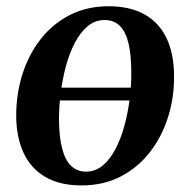

<svg xmlns="http://www.w3.org/2000/svg" viewBox="-20 -566 588 599"><path d="M397.5 -252.5H148L153.5 -292.5H402.5ZM318.5 -546.5Q386 -546.5 431.5 -520.8Q477 -495 500 -446Q523 -397 523 -328Q523.5 -261 504 -199.8Q484.5 -138.5 447.2 -90.8Q410 -43 356.2 -15.2Q302.5 12.5 234 12.5Q167.5 12.5 122.2 -13.5Q77 -39.5 54 -88.2Q31 -137 30.5 -205Q30.5 -273 50 -334.5Q69.5 -396 106.8 -443.8Q144 -491.5 197.5 -519Q251 -546.5 318.5 -546.5ZM306.5 -503.5Q276.5 -503.5 253.2 -484Q230 -464.5 213 -431.5Q196 -398.5 185.2 -358Q174.5 -317.5 169.2 -274.5Q164 -231.5 164 -192.5Q164.5 -138 174 -102Q183.5 -66 202.2 -48.2Q221 -30.5 248 -30.5Q278 -30.5 301 -50Q324 -69.5 341 -102.5Q358 -135.5 368.8 -176Q379.5 -216.5 384.8 -259.2Q390 -302 389.5 -341Q389.5 -394.5 381 -430.5Q372.5 -466.5 354.2 -485Q336 -503.5 306.5 -503.5Z"/></svg>

Font: Merriweather 72pt SemiBold
Style: Italic
Weight: 600
Italic angle: -7.8°
Version: Version 2.101